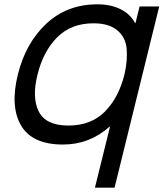

<svg xmlns="http://www.w3.org/2000/svg" viewBox="-20 -660 761 890"><path d="M557 -315Q572 -382 567 -435Q562 -488 523 -520Q484 -552 414 -552Q310 -552 245.5 -487.5Q181 -423 154 -315Q127 -207 160 -142.5Q193 -78 297 -78Q402 -78 466 -142.5Q530 -207 557 -315ZM718 -630 511 210H420L490 -73H488Q395 10 272 10Q129 10 77.5 -78.5Q26 -167 63 -315Q99 -461 195 -550.5Q291 -640 432 -640Q494 -640 539.5 -617Q585 -594 606 -553H608L627 -630Z"/></svg>

Font: Sinkin Sans 400 Italic
Style: Italic
Weight: 400
Italic angle: -112°
Designer: Keith Bates
Foundry: K-Type
Version: Sinkin Sans (version 1.0)  by Keith Bates   •   © 2014   www